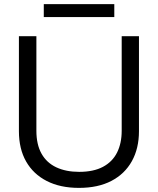

<svg xmlns="http://www.w3.org/2000/svg" viewBox="-20 -905 768 934"><path d="M364 9Q273 9 207.5 -24.5Q142 -58 107 -119.5Q72 -181 72 -267V-729H157V-269Q157 -202 182 -157.5Q207 -113 254 -91Q301 -69 365 -69Q435 -69 481 -93.5Q527 -118 549.5 -163Q572 -208 572 -269V-729H656V-267Q656 -183 621.5 -121Q587 -59 522 -25Q457 9 364 9ZM193 -822V-885H536V-822Z"/></svg>

Font: Mona Sans ExtraLight
Style: Regular
Weight: 400
Version: Version 2.000